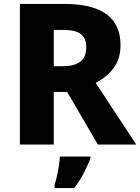

<svg xmlns="http://www.w3.org/2000/svg" viewBox="-20 -734 712 975"><path d="M307 -714Q592 -714 592 -505Q592 -435 557 -388.5Q522 -342 466 -313L672 0H477L321 -267H253V0H81V-714ZM304 -582H253V-398H303Q357 -398 387.5 -420.5Q418 -443 418 -497Q418 -539 391 -560.5Q364 -582 304 -582ZM439 72Q424 109 405 145.5Q386 182 357 221H257V207Q263 187 269 160.5Q275 134 279 107.5Q283 81 284 61H439Z"/></svg>

Font: Noto Sans Meetei Mayek ExtraBold
Style: Regular
Weight: 800
Designer: Monotype Design Team and Neelakash Kshetrimayum
Foundry: Monotype Imaging Inc.
Version: Version 2.002; ttfautohint (v1.8.4.7-5d5b)